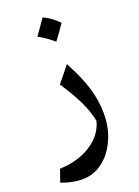

<svg xmlns="http://www.w3.org/2000/svg" viewBox="-159 -641 710 982"><g transform="rotate(-20 196.0 -150.0)"><path d="M331.1 -6.3Q331.1 72.3 302.2 135.7Q273.4 199.2 224.1 236.3Q174.8 273.4 113.8 273.4Q87.9 273.4 60.1 268.1Q32.2 262.7 0 250.5L23.9 183.1Q124 179.2 194.1 134Q264.2 88.9 282.7 16.6Q272 -37.1 245.1 -93.3Q218.3 -149.4 170.4 -221.7L239.7 -307.6Q288.6 -217.3 309.8 -146.7Q331.1 -76.2 331.1 -6.3ZM204.1 -574.2Q242.2 -559.6 286.6 -515.6Q272.5 -495.1 258.1 -474.9Q243.7 -454.6 228 -433.6Q190.9 -466.8 146 -491.2Q161.1 -512.7 175.3 -532.7Q189.5 -552.7 204.1 -574.2Z"/></g></svg>

Font: Pinar DS1 Medium
Style: Regular
Weight: 500
Designer: Amin Abedi
Version: Version 3.000